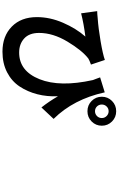

<svg xmlns="http://www.w3.org/2000/svg" viewBox="274 -1152 952 1540"><g transform="rotate(90 750.0 -382.0)"><path d="M273.4 -590.8Q170.9 -578.1 86.9 -556.6L69.3 -685.5Q88.9 -685.5 126 -689.5Q208 -695.3 311 -712.9Q414.1 -730.5 460.9 -747.1L498 -635.7Q462.9 -623 449.2 -614.3Q383.8 -563.5 314 -447.3Q244.1 -331.1 244.1 -219.7Q244.1 -140.6 288.6 -100.1Q333 -59.6 401.4 -59.6Q549.8 -59.6 615.2 -223.1Q680.7 -386.7 622.1 -651.4Q620.1 -656.2 612.3 -676.8Q604.5 -697.3 600.6 -709L720.7 -746.1Q775.4 -496.1 933.6 -335.9L841.8 -238.3Q793.9 -298.8 752 -371.1Q755.9 -283.2 735.8 -205.1Q715.8 -127 673.8 -63.5Q631.8 0 560.1 37.1Q488.3 74.2 394.5 74.2Q269.5 74.2 193.4 -0.5Q117.2 -75.2 117.2 -202.1Q117.2 -306.6 162.6 -411.6Q208 -516.6 273.4 -590.8ZM926.8 -722.7Q926.8 -745.1 910.6 -761.2Q894.5 -777.3 872.1 -777.3Q849.6 -777.3 834 -761.2Q818.4 -745.1 818.4 -722.7Q818.4 -699.2 834 -683.6Q849.6 -668 872.1 -668Q894.5 -668 910.6 -683.6Q926.8 -699.2 926.8 -722.7ZM789.6 -804.2Q823.2 -837.9 872.1 -837.9Q920.9 -837.9 954.6 -804.2Q988.3 -770.5 988.3 -722.7Q988.3 -674.8 954.6 -641.1Q920.9 -607.4 872.1 -607.4Q823.2 -607.4 789.6 -641.1Q755.9 -674.8 755.9 -722.7Q755.9 -770.5 789.6 -804.2Z"/></g></svg>

Font: Bpmf Zihi Sans Bold
Style: Bold
Weight: 700
Foundry: But Ko
Version: Version 1.320